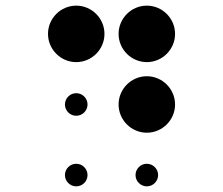

<svg xmlns="http://www.w3.org/2000/svg" viewBox="-20 -670 790 680"><path d="M150 -550C150 -495 195 -450 250 -450C305 -450 350 -495 350 -550C350 -605 305 -650 250 -650C195 -650 150 -605 150 -550ZM210 -300C210 -278 228 -260 250 -260C272 -260 290 -278 290 -300C290 -322 272 -340 250 -340C228 -340 210 -322 210 -300ZM210 -50C210 -28 228 -10 250 -10C272 -10 290 -28 290 -50C290 -72 272 -90 250 -90C228 -90 210 -72 210 -50ZM400 -550C400 -495 445 -450 500 -450C555 -450 600 -495 600 -550C600 -605 555 -650 500 -650C445 -650 400 -605 400 -550ZM400 -300C400 -245 445 -200 500 -200C555 -200 600 -245 600 -300C600 -355 555 -400 500 -400C445 -400 400 -355 400 -300ZM460 -50C460 -28 478 -10 500 -10C522 -10 540 -28 540 -50C540 -72 522 -90 500 -90C478 -90 460 -72 460 -50Z"/></svg>

Font: APH Braille Shadows
Style: Regular
Weight: 400
Designer: M R Gray
Version: Version 1.1